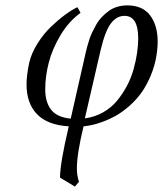

<svg xmlns="http://www.w3.org/2000/svg" viewBox="-20 -462 609 717"><path d="M296.9 -20Q334 -24.9 365 -42.5Q396 -60.1 417 -85.7Q438 -111.3 453.9 -141.1Q469.7 -170.9 478.8 -203.4Q487.8 -235.8 491.9 -264.4Q496.1 -293 496.1 -318.8Q496.1 -402.8 444.8 -402.8Q416 -402.8 394.5 -375Q373 -347.2 356 -275.9ZM280.8 -414.1Q236.8 -382.3 205.8 -330.3Q174.8 -278.3 161.9 -227.3Q148.9 -176.3 148.9 -128.9Q148.9 -80.6 170.9 -52.2Q192.9 -23.9 244.1 -19L298.8 -259.8Q298.8 -260.3 301 -269.8Q303.2 -279.3 305.9 -288.8Q308.6 -298.3 313.2 -313.2Q317.9 -328.1 324.5 -341.6Q331.1 -355 339.6 -370.4Q348.1 -385.7 359.9 -397.9Q371.6 -410.2 385.3 -420.4Q398.9 -430.7 417 -436.3Q435.1 -441.9 455.1 -441.9Q512.7 -441.9 540.8 -404.3Q568.8 -366.7 568.8 -306.2Q568.8 -274.9 561 -236.8Q551.8 -196.8 535.2 -162.4Q518.6 -127.9 499 -103.8Q479.5 -79.6 455.8 -60.1Q432.1 -40.5 409.9 -28.3Q387.7 -16.1 364.5 -7.6Q341.3 1 324.2 4.6Q307.1 8.3 292 9.8Q267.1 113.3 267.1 166Q267.1 194.3 274.9 216.8L259.8 234.9L204.1 201.2Q204.1 148.4 236.8 9.8Q157.2 4.9 118.2 -35.6Q79.1 -76.2 79.1 -147Q79.1 -179.2 88.9 -227.1Q97.2 -263.2 119.9 -299.3Q142.6 -335.4 170.4 -362.1Q198.2 -388.7 223.6 -407.2Q249 -425.8 269 -435.1Z"/></svg>

Font: Linux Libertine G
Style: Italic
Weight: 400
Italic angle: -12°
Designer: Philipp H. Poll
Foundry: Philipp H. Poll
Version: Version 5.1.3